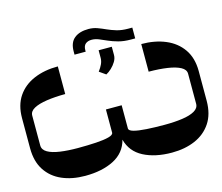

<svg xmlns="http://www.w3.org/2000/svg" viewBox="-323 -903 1293 1120"><g transform="rotate(-15 323.5 -342.5)"><path d="M573.5 -422.9V-589.8Q654.8 -589.8 718.8 -563Q782.7 -536.2 819.4 -483.3Q856.2 -430.4 856.5 -351.9V-170.5Q856.2 -90.6 820.7 -37.5Q785.2 15.6 723.7 42.1Q662.3 68.5 583.8 68.5Q482.6 68.5 412.6 32.1Q342.7 -4.3 323.2 -79.2Q303.6 -3.9 233.1 32.3Q162.6 68.5 60 68.5Q-18.5 68.5 -79.5 42.1Q-140.6 15.6 -175.4 -37.5Q-210.2 -90.6 -210.2 -170.5V-351.9Q-210.2 -430.4 -174.4 -483.3Q-138.5 -536.2 -75.1 -563Q-11.7 -589.8 69.6 -589.8V-422.9Q7.1 -422.6 -42.3 -415.3Q-91.6 -408 -120 -392.6Q-148.4 -377.1 -148.8 -351.9V-170.5Q-148.4 -144.2 -121.3 -128.6Q-94.1 -112.9 -47.1 -106.2Q0 -99.4 60 -99.4Q121.1 -99.4 169.7 -102.5Q218.4 -105.5 246.8 -113.1Q275.2 -120.7 275.6 -134.6V-274.5H370.7V-134.6Q370.7 -120.7 398.6 -113.1Q426.5 -105.5 474.8 -102.5Q523.1 -99.4 583.8 -99.4Q644.2 -99.4 691.2 -106.2Q738.3 -112.9 765.4 -128.6Q792.6 -144.2 792.6 -170.5V-351.9Q792.6 -377.1 764 -392.6Q735.4 -408 686.1 -415.3Q636.7 -422.6 573.5 -422.9ZM523.8 -696H547.9V-630.7H522.4Q479.8 -630.7 447.4 -639.6Q415.1 -648.4 389.7 -659.8Q364.3 -671.2 342.7 -680Q321 -688.9 299.4 -688.9Q277 -688.9 263 -677.4Q248.9 -665.8 248.9 -639.2V-630.7H181.5V-650.2Q181.5 -703.8 212.5 -729Q243.6 -754.3 297.9 -754.3Q326.3 -754.3 350.7 -745.4Q375 -736.5 399.9 -725.1Q424.7 -713.8 454.5 -704.9Q484.4 -696 523.8 -696ZM331 -471.2 292.3 -498.2Q307.2 -518.1 315.3 -535.7Q323.5 -553.3 323.9 -572.1V-619H403.4V-569.2Q403.4 -549.4 391.9 -530Q380.3 -510.7 363.6 -495Q346.9 -479.4 331 -471.2Z"/></g></svg>

Font: Inter UI Extra Light
Style: Regular
Weight: 200
Designer: Rasmus Andersson
Foundry: rsms
Version: 3.2;8d6f07862